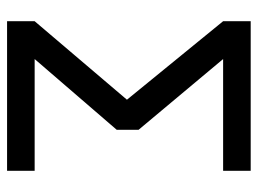

<svg xmlns="http://www.w3.org/2000/svg" viewBox="-113 -616 729 543"><g transform="rotate(90 251.5 -344.5)"><path d="M463 -689V-611H147L347 -372V-310L147 -78H463V0H40V-78L262 -339L40 -611V-689Z"/></g></svg>

Font: Fira Sans
Style: Regular
Weight: 400
Designer: Carrois Corporate & Edenspiekermann AG
Foundry: Carrois Corporate GbR & Edenspiekermann AG
Version: Version 4.106;PS 004.106;hotconv 1.0.70;makeotf.lib2.5.58329